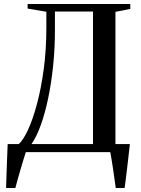

<svg xmlns="http://www.w3.org/2000/svg" viewBox="-20 -763 706 963"><path d="M10.5 180Q11.5 145.5 12.8 109Q14 72.5 15.5 34.8Q17 -3 18.5 -40.5H74Q96 -59.5 120 -110.8Q144 -162 165 -239.8Q186 -317.5 199.2 -415.2Q212.5 -513 212.5 -624.5V-704L118.5 -720V-743H633.5V-718.5L559 -703.5V-40.5H631.5Q629 -19.5 626.5 2.8Q624 25 621.5 47.5Q619 70 616.2 92.2Q613.5 114.5 610.8 136.8Q608 159 605 180H560.5Q557.5 158 554 132.8Q550.5 107.5 546.8 82.8Q543 58 539.5 36.2Q536 14.5 533 0H109.5Q105 13.5 98.2 35.8Q91.5 58 83.8 84.2Q76 110.5 69 135.5Q62 160.5 57 180ZM138 -40.5H446.5V-705H255.5V-611Q255.5 -517.5 246.2 -430.2Q237 -343 221 -267.2Q205 -191.5 183.8 -133.5Q162.5 -75.5 138 -40.5Z"/></svg>

Font: Merriweather 120pt
Style: Regular
Weight: 400
Version: Version 2.100